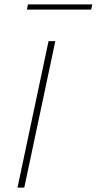

<svg xmlns="http://www.w3.org/2000/svg" viewBox="-20 -858 442 878"><path d="M202 -670 60 0H91L233 -670ZM103 -814H397L402 -838H108Z"/></svg>

Font: LT Wave Thin
Style: Italic
Weight: 100
Designer: Daniel Lyons
Version: Version 2.5 (Glyphs App)